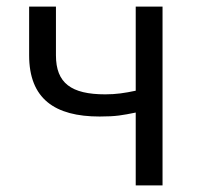

<svg xmlns="http://www.w3.org/2000/svg" viewBox="-20 -560 605 580"><path d="M390 0H471V-540H390V-286C357 -279 331 -275 298 -275C195 -275 149 -309 149 -393V-540H68V-393C68 -262 145 -208 281 -208C331 -208 350 -212 390 -220Z"/></svg>

Font: Noto Sans CJK JP DemiLight
Style: Regular
Weight: 350
Designer: Ryoko NISHIZUKA (kana & ideographs); Paul D. Hunt (Latin, Greek & Cyrillic); Wenlong ZHANG (bopomofo); Sandoll Communica
Foundry: Adobe Systems Incorporated
Version: Version 1.004;PS 1.004;hotconv 1.0.82;makeotf.lib2.5.63406